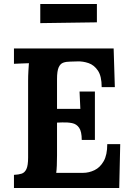

<svg xmlns="http://www.w3.org/2000/svg" viewBox="-20 -943 664 963"><path d="M390 -241Q390 -283 377 -302Q364 -321 341.5 -325.5Q319 -330 292 -329L266 -328V-164Q266 -137 265 -113Q264 -89 262 -76H396Q426 -76 454 -89.5Q482 -103 500 -134.5Q518 -166 518 -220H583L578 0H50V-66Q73 -67 88.5 -72Q104 -77 112.5 -95Q121 -113 121 -153V-536Q121 -563 122.5 -588Q124 -613 125 -626Q109 -625 85 -624.5Q61 -624 50 -623V-700H550L556 -506H490Q490 -561 471 -589Q452 -617 424 -626.5Q396 -636 369 -635L333 -634Q312 -634 297 -628.5Q282 -623 274 -604.5Q266 -586 266 -547V-397H383L379 -484H456V-241ZM182 -827V-923H466V-831Z"/></svg>

Font: Lora
Style: Bold
Weight: 700
Designer: Olga Karpushina, Alexei Vanyashin (Cyrillic)
Foundry: Cyreal
Version: Version 3.006; ttfautohint (v1.8.4.7-5d5b);gftools[0.9.30]